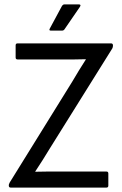

<svg xmlns="http://www.w3.org/2000/svg" viewBox="-20 -852 556 872"><path d="M29 0Q20 0 20 -9V-11Q20 -14 21.5 -17Q23 -20 24 -23L308 -481Q323 -507 338.5 -532Q354 -557 370 -582V-583Q343 -582 315.5 -582Q288 -582 261 -582H60Q51 -582 51 -591V-646Q51 -655 60 -655H484Q493 -655 493 -646V-644Q493 -638 490 -632L207 -179Q191 -152 174 -125.5Q157 -99 140 -73V-72Q171 -73 200.5 -73Q230 -73 260 -73H463Q472 -73 472 -64V-9Q472 0 463 0ZM211 -713Q201 -713 206 -722L262 -826Q267 -832 272 -832H338Q350 -832 343 -821L273 -719Q269 -713 262 -713Z"/></svg>

Font: Sofia Sans Semi Condensed
Style: Regular
Weight: 400
Designer: Botio Nikoltchev, Ani Petrova
Foundry: lettersoup
Version: Version 4.100; ttfautohint (v1.8.4.7-5d5b)